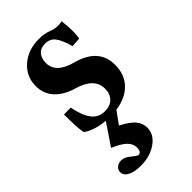

<svg xmlns="http://www.w3.org/2000/svg" viewBox="-210 -488 794 794"><g transform="rotate(-45 187.0 -90.5)"><path d="M115.2 244.6Q78.1 244.6 56.6 233.2Q35.2 221.7 35.2 202.6Q35.2 188.5 45.9 179.7Q56.6 170.9 72.8 170.9Q92.3 170.9 112.8 189Q133.8 206.1 139.2 206.1Q156.7 206.1 156.7 179.7Q156.7 157.2 138.4 139.6Q120.1 122.1 79.6 105L143.6 10.3Q82.5 4.9 45.9 -21Q39.6 -49.3 39.6 -130.4L79.6 -130.9Q89.4 -78.1 110.4 -49.1Q131.3 -20 168.9 -20Q200.2 -20 217.8 -37.6Q235.4 -55.2 235.4 -86.4Q235.4 -147.9 150.4 -172.9Q98.6 -187.5 69.3 -218.8Q40 -250 40 -295.9Q40 -351.6 81.5 -388.2Q123 -424.8 187.5 -424.8Q220.2 -424.8 248 -413.6Q274.4 -402.8 305.2 -410.2Q309.6 -378.9 309.6 -348.6Q309.6 -332.5 306.6 -308.1L264.6 -305.2Q252 -351.1 236.1 -372.1Q220.2 -393.1 191.9 -393.1Q165.5 -393.1 151.4 -377.2Q137.2 -361.3 137.2 -333.5Q137.2 -274.9 222.2 -252.4Q335 -222.2 334.5 -126Q334.5 -69.8 300.8 -34.7Q267.1 0.5 207 8.8L168 62.5Q209 83.5 227.1 104.2Q245.1 125 245.1 152.3Q245.1 191.4 207 218Q168.9 244.6 115.2 244.6Z"/></g></svg>

Font: Elstob 18pt
Style: Bold
Weight: 700
Designer: Peter S. Baker
Version: Version 1.015